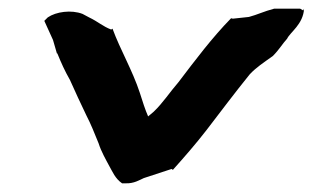

<svg xmlns="http://www.w3.org/2000/svg" viewBox="-20 -440 720 442"><path d="M82 -392 102 -348 111 -317H112C121 -295 129 -277 141 -256C153 -229 166 -201 179 -174C189 -155 198 -132 207 -110C213 -91 224 -72 232 -57C239 -45 245 -29 261 -18H269C288 -17 302 -26 311 -30L375 -51L378 -49C404 -78 431 -109 455 -140C488 -183 521 -227 555 -269C570 -285 587 -296 608 -311C623 -326 630 -339 641 -351C648 -366 678 -384 680 -420L678 -416L671 -420H611C588 -414 572 -406 553 -401L516 -397L512 -398C468 -353 429 -301 391 -251C371 -228 355 -203 334 -183L321 -172C314 -188 308 -207 302 -226C285 -278 257 -325 239 -374L236 -372C217 -379 206 -390 185 -400L170 -408C144 -418 109 -413 90 -400Z"/></svg>

Font: Hussar Pisanka
Style: BdKur
Weight: 700
Designer: Robert Jablonski
Foundry: Cannot Into Space Fonts
Version: Version 1.070